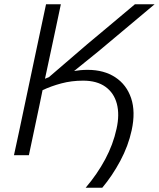

<svg xmlns="http://www.w3.org/2000/svg" viewBox="-20 -733 750 907"><path d="M384.5 154Q439.5 89.5 477 19.5Q514.5 -50.5 530.5 -124.5Q545.5 -191.5 532 -242.8Q518.5 -294 478.2 -323Q438 -352 372.5 -352Q318 -352 269.5 -339Q221 -326 181 -307L166.5 -236.5Q152.5 -170.5 140.8 -114.8Q129 -59 116.5 0H46Q59 -59 70.8 -114.8Q82.5 -170.5 96.5 -236.5L146.5 -473Q161 -540.5 172.8 -596.8Q184.5 -653 197.5 -713H267.5Q255 -653.5 243 -597Q231 -540.5 216.5 -473L192.5 -361Q202.5 -365 211 -368.5L392.5 -524.5Q445.5 -568.5 497.2 -612Q549 -655.5 617.5 -713H710.5Q641.5 -655 575.5 -599.8Q509.5 -544.5 445 -490.5L330 -397.5Q344 -400 359.8 -401.5Q375.5 -403 394.5 -403Q471 -403 524.5 -368Q578 -333 599.5 -269Q621 -205 602 -117.5Q586 -43.5 548.2 27Q510.5 97.5 463 154Z"/></svg>

Font: Commissioner Light
Style: Italic
Weight: 300
Italic angle: -12°
Designer: Kostas Bartsokas
Foundry: Kostas Bartsokas
Version: Version 1.000; ttfautohint (v1.8.3)